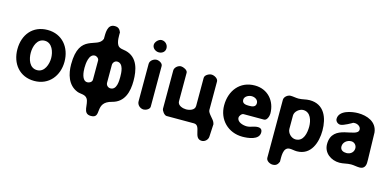

<svg xmlns="http://www.w3.org/2000/svg" viewBox="-82 -1242 3970 1944"><g transform="rotate(15 1903.5 -270.0)"><path d="M33 -260C33 -110 125 7 280 7C433 7 527 -112 527 -260C527 -410 433 -527 280 -527C124 -527 33 -412 33 -260ZM173 -260C173 -325 199 -414 280 -414C358 -414 387 -324 387 -260C387 -197 358 -106 280 -106C198 -106 173 -195 173 -260Z M598 -253C598 -152 628 -41 732 0C767 14 814 4 838 40C873 92 833 201 926 201C1048 201 918 52 1098 7C1223 -25 1252 -141 1252 -253C1252 -366 1227 -495 1098 -527C1071 -534 1030 -532 1012 -560C988 -596 992 -661 992 -693C979 -725 962 -741 926 -741C845 -741 853 -643 852 -587C812 -474 598 -582 598 -253ZM738 -253C738 -296 745 -400 808 -400C828 -400 852 -382 852 -360V-160C852 -134 825 -119 803 -119C744 -119 738 -214 738 -253ZM1042 -400C1110 -400 1112 -300 1112 -257C1112 -214 1111 -120 1045 -120C1020 -120 998 -140 998 -167V-353C998 -377 1018 -400 1042 -400Z M1424 -521C1393 -521 1355 -495 1355 -460V-67C1355 -29 1389 0 1425 0C1448 0 1488 -19 1488 -47V-473C1488 -502 1448 -521 1424 -521ZM1355 -660C1355 -623 1391 -599 1423 -599C1459 -599 1489 -621 1489 -659C1489 -695 1460 -727 1421 -727C1390 -727 1355 -691 1355 -660Z M1679 -521C1650 -521 1613 -493 1613 -460V-60C1613 -38 1644 3 1667 3H1953C2036 3 1982 154 2076 154C2107 154 2138 127 2140 93L2147 -40C2147 -41 2142 -55 2140 -60C2128 -89 2070 -135 2070 -167V-467C2070 -498 2027 -520 2000 -520C1973 -520 1930 -498 1930 -467V-173C1930 -127 1874 -113 1840 -113C1808 -113 1750 -128 1750 -173V-473C1750 -501 1702 -521 1679 -521Z M2202 -253C2202 -102 2313 7 2462 7C2519 7 2636 -4 2636 -83C2636 -114 2620 -128 2589 -128C2550 -128 2517 -106 2477 -106C2440 -106 2375 -122 2375 -170C2375 -188 2395 -217 2416 -217H2629C2662 -217 2676 -268 2676 -292C2676 -425 2587 -527 2452 -527C2295 -527 2202 -406 2202 -253ZM2374 -357C2374 -393 2417 -414 2449 -414C2482 -414 2517 -394 2517 -359C2517 -317 2480 -313 2446 -313C2414 -313 2374 -316 2374 -357Z M2828 -520C2798 -520 2762 -492 2762 -460V147C2762 181 2803 201 2830 201C2866 201 2883 185 2896 153C2897 109 2884 0 2959 0C2984 0 3007 7 3033 7C3182 7 3230 -139 3230 -263C3230 -395 3180 -527 3027 -527C2986 -527 2951 -513 2911 -513C2882 -513 2856 -520 2828 -520ZM2989 -414C3067 -414 3090 -328 3090 -267C3090 -203 3074 -106 2989 -106C2945 -106 2902 -149 2902 -193V-333C2902 -376 2950 -414 2989 -414Z M3310 -143C3310 -50 3392 7 3479 7C3521 7 3557 -7 3599 -7C3630 -7 3658 1 3689 1C3734 1 3751 -30 3751 -69V-100C3750 -142 3745 -338 3744 -380C3732 -491 3627 -527 3534 -527C3470 -527 3337 -505 3337 -415C3337 -389 3362 -367 3388 -367C3423 -367 3504 -416 3511 -420C3513 -420 3525 -421 3528 -421C3556 -421 3591 -402 3591 -370C3591 -278 3310 -362 3310 -143ZM3457 -158C3457 -202 3497 -234 3541 -234C3574 -234 3598 -206 3598 -176C3598 -132 3563 -106 3522 -106C3490 -106 3457 -119 3457 -158Z"/></g></svg>

Font: Asimov Print
Style: Regular
Weight: 500
Designer: Google
Version: Version 2.000980: 2014